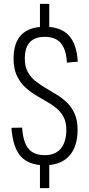

<svg xmlns="http://www.w3.org/2000/svg" viewBox="-20 -845 460 990"><path d="M186 -10H234V125H186ZM186 -825H234V-689H186ZM211 7Q128 7 87 -39Q46 -85 39 -186L94 -187Q99 -112 126.5 -78.5Q154 -45 211 -45Q265 -45 293.5 -79Q322 -113 322 -176Q322 -216 307.5 -242.5Q293 -269 269 -288.5Q245 -308 216 -324Q187 -340 157.5 -358.5Q128 -377 104 -401Q80 -425 65 -459Q50 -493 50 -543Q50 -625 90.5 -666Q131 -707 211 -707Q293 -707 334.5 -662.5Q376 -618 381 -527L325 -522Q321 -591 293.5 -623Q266 -655 211 -655Q159 -655 133.5 -627Q108 -599 108 -543Q108 -503 122.5 -475.5Q137 -448 161 -428.5Q185 -409 214 -392Q243 -375 272.5 -357Q302 -339 326 -315.5Q350 -292 365 -258.5Q380 -225 380 -177Q380 -88 336.5 -40.5Q293 7 211 7Z"/></svg>

Font: Pathway Extreme Condensed Thin
Style: Regular
Weight: 250
Width: 3
Version: Version 1.001;gftools[0.9.26]